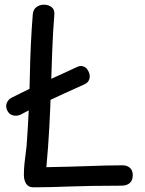

<svg xmlns="http://www.w3.org/2000/svg" viewBox="-20 -795 620 820"><path d="M120 -734Q122 -755 136 -765Q150 -775 167 -775Q187 -775 200.5 -764.5Q214 -754 212 -732Q206 -656 203 -576.5Q200 -497 197.5 -415Q195 -333 190.5 -249.5Q186 -166 178 -81Q226 -82 269 -83Q312 -84 351.5 -85.5Q391 -87 428.5 -88Q466 -89 504 -89Q522 -89 534.5 -78.5Q547 -68 547 -47Q547 -25 534.5 -13.5Q522 -2 497 -2Q426 -2 372.5 -1Q319 0 277 1.5Q235 3 198.5 4Q162 5 123 5Q101 5 91.5 -10.5Q82 -26 82 -48Q82 -71 84.5 -96.5Q87 -122 90.5 -146.5Q94 -171 95 -192Q105 -333 107.5 -471.5Q110 -610 120 -734ZM67 -305Q51 -298 34.5 -302.5Q18 -307 10 -325Q3 -342 9.5 -356.5Q16 -371 30 -378Q59 -393 95.5 -410.5Q132 -428 171.5 -446Q211 -464 246.5 -480Q282 -496 307 -508Q319 -514 328.5 -513Q338 -512 345.5 -506.5Q353 -501 358 -490Q366 -474 362 -458.5Q358 -443 341 -435Q301 -417 252.5 -395Q204 -373 156 -350Q108 -327 67 -305Z"/></svg>

Font: Playpen Sans Arabic
Style: Regular
Weight: 400
Designer: Azza Alameddine, Laura Meseguer, Veronika Burian, José Scaglione
Foundry: TypeTogether
Version: Version 2.000